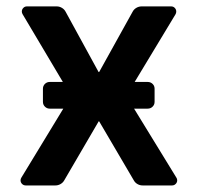

<svg xmlns="http://www.w3.org/2000/svg" viewBox="-20 -565 602 585"><path d="M42.6 -15.6Q42.6 -19.9 45.1 -23.8L172.9 -234H131.4Q122.9 -234 116.8 -240.1Q110.8 -246.1 110.8 -254.6V-294.7Q110.8 -303.3 116.8 -309.3Q122.9 -315.3 131.4 -315.3H171.5L48.7 -522Q46.5 -525.9 46.5 -529.8Q46.5 -536.2 51 -540.8Q55.4 -545.5 62.1 -545.5H152.7Q161.2 -545.5 168.7 -541Q176.1 -536.6 180 -529.1L280.2 -345.9Q281.2 -344.8 282.3 -345.9L384.2 -529.5Q388.1 -536.9 395.6 -541.2Q403.1 -545.5 411.6 -545.5H501.4Q508.2 -545.5 512.6 -540.8Q517 -536.2 517 -529.8Q517 -525.6 514.9 -521.7L390.3 -315.3H430Q438.9 -315.3 445 -309.3Q451 -303.3 451 -294.7V-254.6Q451 -246.1 445 -240.1Q438.9 -234 430 -234H388.5L517.4 -23.8Q519.9 -20.2 519.9 -15.6Q519.9 -9.2 515.3 -4.6Q510.7 0 504.3 0H414.4Q406.2 0 399 -4.1Q391.7 -8.2 387.8 -15.3L282.3 -195Q281.2 -196 280.5 -195L175.8 -15.6Q171.9 -8.5 164.6 -4.3Q157.3 0 149.1 0H58.2Q51.8 0 47.2 -4.6Q42.6 -9.2 42.6 -15.6Z"/></svg>

Font: DeltaSans SemiBold
Style: Regular
Weight: 600
Designer: Rasmus Andersson
Foundry: rsms
Version: Version 3.012